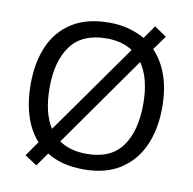

<svg xmlns="http://www.w3.org/2000/svg" viewBox="-85 -831 950 947"><g transform="rotate(10 390.5 -357.5)"><path d="M720 -358Q720 -247 682.5 -164.5Q645 -82 572 -36Q499 10 391 10Q279 10 206 -37L158 31L97 -9L149 -83Q105 -132 83 -202Q61 -272 61 -359Q61 -469 97 -551Q133 -633 206.5 -679Q280 -725 392 -725Q444 -725 488.5 -713Q533 -701 570 -680L616 -746L677 -705L626 -634Q720 -535 720 -358ZM156 -358Q156 -297 167.5 -247Q179 -197 203 -160L522 -611Q470 -646 392 -646Q271 -646 213.5 -569.5Q156 -493 156 -358ZM625 -358Q625 -487 574 -560L254 -106Q280 -88 314.5 -78Q349 -68 391 -68Q513 -68 569 -145.5Q625 -223 625 -358Z"/></g></svg>

Font: Noto Sans Tifinagh Tawellemmet
Style: Regular
Weight: 400
Designer: JamraPatel
Foundry: JamraPatel LLC
Version: Version 2.006; ttfautohint (v1.8.4.7-5d5b)